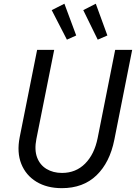

<svg xmlns="http://www.w3.org/2000/svg" viewBox="-20 -982 715 1010"><path d="M305.2 7.8Q227.1 7.8 171.6 -25.9Q116.2 -59.6 92 -119.9Q67.9 -180.2 83.5 -259.8L175.3 -719.7H265.1L171.4 -251Q160.2 -193.8 175 -154.1Q189.9 -114.3 224.6 -93.3Q259.3 -72.3 306.2 -72.3Q378.9 -72.3 427.7 -121.3Q476.6 -170.4 493.7 -255.9L585.9 -719.7H675.3L581.5 -247.1Q557.6 -127 487.5 -59.6Q417.5 7.8 305.2 7.8ZM332 -773.4 252 -928.7 318.8 -962.4 380.9 -795.4ZM494.1 -773.4 418 -928.7 483.9 -962.4 544.9 -795.4Z"/></svg>

Font: Reddit Sans
Style: Italic
Weight: 400
Italic angle: -11.25°
Designer: Stephen Hutchings
Version: Version 1.013